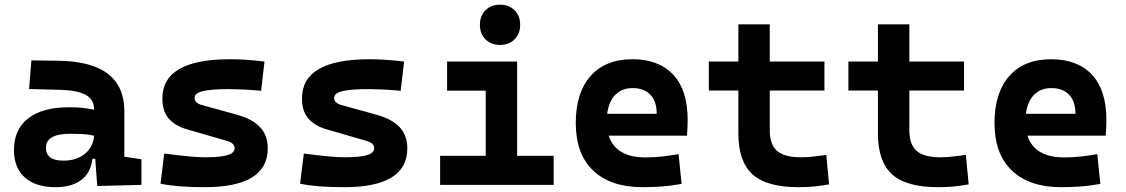

<svg xmlns="http://www.w3.org/2000/svg" viewBox="-20 -776 4728 806"><path d="M388.2 4.9 379.9 -109.4H368.2Q360.8 -49.8 320.6 -20Q280.3 9.8 212.9 9.8Q130.4 9.8 84.5 -30.8Q38.6 -71.3 38.6 -146Q38.6 -232.9 98.6 -279.3Q158.7 -325.7 269 -325.7Q301.3 -325.7 326.4 -323.2Q351.6 -320.8 375 -315.4V-316.9Q375 -358.4 339.6 -377.7Q304.2 -397 234.4 -398.9L102.1 -402.3L111.8 -522.5L224.6 -521Q365.2 -519 433.6 -465.6Q502 -412.1 502 -309.6V-118.2L573.7 -107.4V0ZM375 -206.5Q346.7 -212.4 323.7 -213.4Q300.8 -214.4 275.4 -214.4Q172.9 -214.4 172.9 -155.8Q172.9 -101.6 245.6 -101.6Q287.6 -101.6 316.2 -116.9Q344.7 -132.3 359.4 -156.5Q374 -180.7 375 -206.5Z M838.9 9.8Q722.7 9.8 653.8 -4.9L669.4 -131.3Q731 -123.5 772.9 -119.6Q814.9 -115.7 838.9 -115.7Q905.3 -115.7 935.1 -124.8Q964.8 -133.8 964.8 -153.8Q964.8 -174.8 934.1 -184.1L765.6 -232.9Q713.9 -248 687.7 -279.1Q661.6 -310.1 661.6 -362.3Q661.6 -527.3 945.3 -527.3Q978.5 -527.3 1014.4 -524.9Q1050.3 -522.5 1090.3 -517.6L1076.2 -395Q1031.7 -398.9 998.5 -400.4Q965.3 -401.9 942.4 -401.9Q865.7 -401.9 831.3 -393.3Q796.9 -384.8 796.9 -365.2Q796.9 -343.8 826.2 -335.4L971.2 -295.4Q1038.1 -277.3 1071 -242.9Q1104 -208.5 1104 -153.3Q1104 9.8 838.9 9.8Z M1424.8 9.8Q1308.6 9.8 1239.7 -4.9L1255.4 -131.3Q1316.9 -123.5 1358.9 -119.6Q1400.9 -115.7 1424.8 -115.7Q1491.2 -115.7 1521 -124.8Q1550.8 -133.8 1550.8 -153.8Q1550.8 -174.8 1520 -184.1L1351.6 -232.9Q1299.8 -248 1273.7 -279.1Q1247.6 -310.1 1247.6 -362.3Q1247.6 -527.3 1531.2 -527.3Q1564.5 -527.3 1600.3 -524.9Q1636.2 -522.5 1676.3 -517.6L1662.1 -395Q1617.7 -398.9 1584.5 -400.4Q1551.3 -401.9 1528.3 -401.9Q1451.7 -401.9 1417.2 -393.3Q1382.8 -384.8 1382.8 -365.2Q1382.8 -343.8 1412.1 -335.4L1557.1 -295.4Q1624 -277.3 1657 -242.9Q1689.9 -208.5 1689.9 -153.3Q1689.9 9.8 1424.8 9.8Z M1827.6 0V-122.1H2019V-395.5H1856.9V-517.6H2150.9V-122.1H2304.2V0ZM2079.1 -587.4Q2041.5 -587.4 2018.1 -610.8Q1994.6 -634.3 1994.6 -671.9Q1994.6 -709.5 2018.1 -732.9Q2041.5 -756.3 2079.1 -756.3Q2116.7 -756.3 2140.1 -732.9Q2163.6 -709.5 2163.6 -671.9Q2163.6 -634.3 2140.1 -610.8Q2116.7 -587.4 2079.1 -587.4Z M2677.7 9.8Q2543.5 9.8 2470.2 -59.8Q2397 -129.4 2397 -259.8Q2397 -386.7 2459.2 -457Q2521.5 -527.3 2634.8 -527.3Q2745.6 -527.3 2806.2 -462.4Q2866.7 -397.5 2866.7 -273.4Q2866.7 -238.3 2863.8 -206.5H2535.2Q2565.4 -115.2 2689.5 -115.2Q2724.6 -115.2 2758.8 -118.9Q2793 -122.6 2828.6 -128.9L2841.3 -3.9Q2791.5 4.9 2750.5 7.3Q2709.5 9.8 2677.7 9.8ZM2528.8 -298.3H2736.8Q2736.8 -350.6 2710.2 -378.4Q2683.6 -406.2 2635.7 -406.2Q2590.8 -406.2 2563.2 -378.2Q2535.6 -350.1 2528.8 -298.3Z M3332.5 9.8Q3198.7 9.8 3139.2 -43.9Q3079.6 -97.7 3079.6 -215.8V-396H2955.6V-517.6H3079.6V-673.8H3211.4V-517.6H3440.9V-396H3211.4V-228.5Q3211.4 -169.4 3241.9 -142.6Q3272.5 -115.7 3342.3 -115.7Q3364.7 -115.7 3390.4 -118.4Q3416 -121.1 3448.7 -125.5L3460.4 -2Q3428.2 3.9 3397.7 6.8Q3367.2 9.8 3332.5 9.8Z M3918.5 9.8Q3784.7 9.8 3725.1 -43.9Q3665.5 -97.7 3665.5 -215.8V-396H3541.5V-517.6H3665.5V-673.8H3797.4V-517.6H4026.9V-396H3797.4V-228.5Q3797.4 -169.4 3827.9 -142.6Q3858.4 -115.7 3928.2 -115.7Q3950.7 -115.7 3976.3 -118.4Q4002 -121.1 4034.7 -125.5L4046.4 -2Q4014.2 3.9 3983.6 6.8Q3953.1 9.8 3918.5 9.8Z M4435.5 9.8Q4301.3 9.8 4228 -59.8Q4154.8 -129.4 4154.8 -259.8Q4154.8 -386.7 4217 -457Q4279.3 -527.3 4392.6 -527.3Q4503.4 -527.3 4564 -462.4Q4624.5 -397.5 4624.5 -273.4Q4624.5 -238.3 4621.6 -206.5H4293Q4323.2 -115.2 4447.3 -115.2Q4482.4 -115.2 4516.6 -118.9Q4550.8 -122.6 4586.4 -128.9L4599.1 -3.9Q4549.3 4.9 4508.3 7.3Q4467.3 9.8 4435.5 9.8ZM4286.6 -298.3H4494.6Q4494.6 -350.6 4468 -378.4Q4441.4 -406.2 4393.6 -406.2Q4348.6 -406.2 4321 -378.2Q4293.5 -350.1 4286.6 -298.3Z"/></svg>

Font: Cascadia Code PL
Style: Bold
Weight: 700
Monospace: yes
Designer: Aaron Bell
Foundry: Saja Typeworks
Version: Version 2404.023; ttfautohint (v1.8.4)